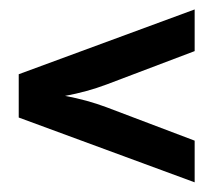

<svg xmlns="http://www.w3.org/2000/svg" viewBox="-20 -505 450 405"><path d="M390.6 -120.4 19.5 -257.1V-280V-325.4V-348.4L390.6 -485.1V-397.2L205.1 -326.9Q163.6 -311.3 117.2 -302.7Q163.6 -294.2 205.1 -278.6L390.6 -208.3Z"/></svg>

Font: Orelega One
Style: Regular
Weight: 400
Version: Version 1.1 ; ttfautohint (v1.8.3)